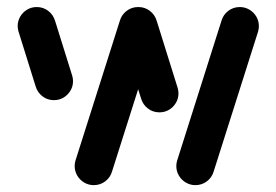

<svg xmlns="http://www.w3.org/2000/svg" viewBox="-20 -539 805 559"><path d="M493.3 -55.6Q493.3 -63.3 495.6 -71.1L624.8 -478.5Q630 -496.3 644.6 -507.4Q659.3 -518.5 678.1 -518.5Q693.3 -518.5 706.1 -510.9Q718.9 -503.3 726.3 -490.6Q733.7 -477.8 733.7 -463Q733.7 -455.2 731.5 -447.4L602.2 -40Q597 -22.2 582.4 -11.1Q567.8 0 548.9 0Q533.7 0 520.9 -7.6Q508.1 -15.2 500.7 -28Q493.3 -40.7 493.3 -55.6ZM83.7 -287.8 33.7 -447.8Q31.5 -455.6 31.5 -463.3Q31.5 -478.1 38.9 -490.7Q46.3 -503.3 58.9 -510.9Q71.5 -518.5 87 -518.5Q105.9 -518.5 120.6 -507.2Q135.2 -495.9 140.4 -478.1L190.4 -318.1Q192.6 -310.4 192.6 -302.6Q192.6 -287.8 185.2 -275.2Q177.8 -262.6 165.2 -255Q152.6 -247.4 137 -247.4Q118.1 -247.4 103.5 -258.7Q88.9 -270 83.7 -287.8ZM197.4 -55.6Q197.4 -63.3 199.6 -71.1L328.9 -478.5Q334.1 -496.3 348.7 -507.4Q363.3 -518.5 382.2 -518.5Q397.4 -518.5 410.2 -510.9Q423 -503.3 430.4 -490.6Q437.8 -477.8 437.8 -463Q437.8 -455.2 435.6 -447.4L306.3 -40Q301.1 -22.2 286.5 -11.1Q271.9 0 253 0Q237.8 0 225 -7.6Q212.2 -15.2 204.8 -28Q197.4 -40.7 197.4 -55.6ZM390.7 -252.2 329.6 -447.8Q327.4 -455.6 327.4 -463.3Q327.4 -478.1 334.8 -490.7Q342.2 -503.3 354.8 -510.9Q367.4 -518.5 383 -518.5Q401.9 -518.5 416.5 -507.2Q431.1 -495.9 436.3 -478.1L497.4 -282.6Q499.6 -274.8 499.6 -267Q499.6 -252.2 492.2 -239.6Q484.8 -227 472.2 -219.4Q459.6 -211.9 444.1 -211.9Q425.2 -211.9 410.6 -223.1Q395.9 -234.4 390.7 -252.2Z"/></svg>

Font: 26F Galaxy Sans Black
Style: Regular
Weight: 900
Designer: C₂₉H₂₅N₃O₅
Version: Version 1.100